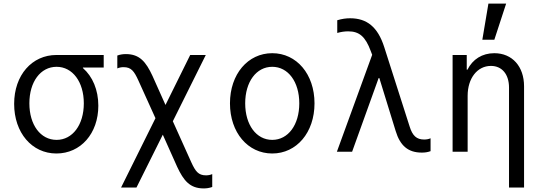

<svg xmlns="http://www.w3.org/2000/svg" viewBox="-20 -847 3040 1072"><path d="M296 -66C206 -66 144 -150 144 -270C144 -390 206 -474 296 -474C385 -474 448 -390 448 -270C448 -150 385 -66 296 -66ZM295 10C430 10 529 -101 529 -257C529 -345 497 -420 443 -467V-470H559V-540H295C159 -540 59 -428 59 -267C59 -106 158 10 295 10Z M656 200H742L889 -95L969 84C1005 161 1040 205 1117 205C1133 205 1148 203 1165 197V125C1154 130 1142 132 1130 132C1087 132 1071 109 1048 59L945 -170L1129 -540H1042L904 -261L831 -424C795 -501 760 -545 683 -545C667 -545 652 -543 635 -537V-465C646 -470 658 -472 670 -472C713 -472 729 -449 752 -399L848 -187Z M1500 10C1636 10 1736 -107 1736 -270C1736 -433 1636 -550 1500 -550C1364 -550 1264 -433 1264 -270C1264 -107 1364 10 1500 10ZM1500 -66C1411 -66 1349 -150 1349 -270C1349 -390 1411 -474 1500 -474C1589 -474 1651 -390 1651 -270C1651 -150 1589 -66 1500 -66Z M1861 0H1946L2094 -411H2098L2189 -116C2214 -33 2259 5 2335 5C2353 5 2367 3 2384 -3V-75C2373 -70 2361 -68 2348 -68C2306 -68 2283 -89 2267 -141L2125 -585C2089 -697 2028 -745 1935 -745C1912 -745 1890 -742 1863 -734V-663C1884 -669 1904 -672 1924 -672C1986 -672 2020 -643 2050 -562L2058 -541Z M2507 0H2591V-312C2591 -410 2645 -479 2721 -479C2783 -479 2822 -432 2822 -358V200H2906V-365C2906 -476 2840 -550 2740 -550C2672 -550 2619 -516 2590 -458H2586V-540H2507ZM2806 -827H2707L2673 -625H2740Z"/></svg>

Font: CommitMono
Style: 400Regular
Weight: 400
Monospace: yes
Designer: Eigil Nikolajsen
Foundry: Eigil Nikolajsen
Version: Version 1.143